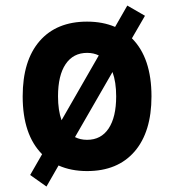

<svg xmlns="http://www.w3.org/2000/svg" viewBox="-20 -605 626 690"><path d="M147 65.4 88.4 23.9 131.3 -50.8Q61.5 -121.1 61.5 -258.8Q61.5 -387.2 122.3 -457.3Q183.1 -527.3 293 -527.3Q349.1 -527.3 393.6 -508.3L437.5 -585L501 -548.3L454.1 -467.3Q524.4 -397 524.4 -258.8Q524.4 -130.9 463.6 -60.5Q402.8 9.8 293 9.8Q235.4 9.8 190.4 -10.3ZM188.5 -258.8Q188.5 -208.5 201.2 -172.9L335 -405.8Q316.4 -415 293 -415Q243.2 -415 215.8 -374.5Q188.5 -334 188.5 -258.8ZM293 -102.5Q343.3 -102.5 370.4 -143.3Q397.5 -184.1 397.5 -258.8Q397.5 -310.1 384.3 -346.2L249.5 -112.3Q268.6 -102.5 293 -102.5Z"/></svg>

Font: Caskaydia Cove SemiBold
Style: Regular
Weight: 600
Monospace: yes
Designer: Aaron Bell
Foundry: Saja Typeworks
Version: Version 4.300; ttfautohint (v1.8.3)